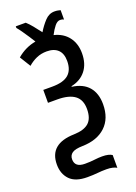

<svg xmlns="http://www.w3.org/2000/svg" viewBox="-194 -932 863 1216"><g transform="rotate(-20 237.5 -323.5)"><path d="M339 -857Q352 -857 362 -855Q372 -853 379 -851V-788Q369 -794 354 -794Q335 -794 317.5 -772.5Q300 -751 283 -718Q345 -703 379 -658.5Q413 -614 413 -549Q413 -478 377.5 -433Q342 -388 279 -375V-371Q353 -361 390.5 -317Q428 -273 428 -200Q428 -104 371 -50.5Q314 3 215 5Q165 6 144.5 20.5Q124 35 124 62Q124 116 192 116Q229 116 255.5 112.5Q282 109 308 109Q332 109 348.5 113Q365 117 375 124V210Q366 204 348.5 199.5Q331 195 306 195Q274 195 245.5 198Q217 201 177 201Q97 201 59.5 162Q22 123 22 60Q22 -79 190 -83Q258 -85 290 -114Q322 -143 322 -206Q322 -269 282.5 -298Q243 -327 166 -327H103V-414H163Q239 -414 273.5 -444Q308 -474 308 -535Q308 -585 281.5 -610.5Q255 -636 206 -636Q168 -636 136.5 -622Q105 -608 79 -585L34 -658Q90 -706 161 -719Q151 -736 136 -758.5Q121 -781 105.5 -803.5Q90 -826 77 -841V-852H144Q162 -836 182 -811.5Q202 -787 223 -759Q246 -797 274 -827Q302 -857 339 -857Z"/></g></svg>

Font: Avrile Sans Condensed Medium
Style: Regular
Weight: 500
Width: 3
Designer: Monotype Design Team
Foundry: Monotype Imaging Inc.
Version: Version 2.001;September 10, 2019;FontCreator 11.5.0.2425 64-